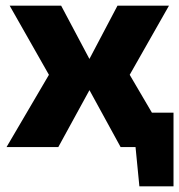

<svg xmlns="http://www.w3.org/2000/svg" viewBox="-20 -517 630 675"><path d="M590 -121V0H425V-121ZM590 -5V138H470L456 -5ZM574 -497 436 -254 585 0H404L265 -254L393 -497ZM195 -497 324 -254 185 0H3L152 -254L14 -497ZM387 -309V-203H203V-309Z"/></svg>

Font: Exo 2 ExtraBold
Style: Regular
Weight: 800
Designer: Natanael Gama
Foundry: Natanael Gama
Version: Version 2.010